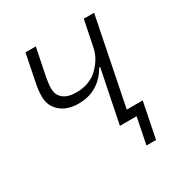

<svg xmlns="http://www.w3.org/2000/svg" viewBox="-154 -629 844 887"><g transform="rotate(-30 267.5 -186.0)"><path d="M374 140 402 0H313L370 -281H365Q308 -184 201 -184Q139 -184 103.5 -216Q68 -248 68 -296Q68 -331 75 -363L105 -512H160L130 -364Q124 -332 124 -307Q124 -273 148 -253.5Q172 -234 217 -234Q289 -234 333.5 -278Q378 -322 388 -375L416 -512H471L378 -49H463L425 140Z"/></g></svg>

Font: IBM Plex Sans Light
Style: Italic
Weight: 300
Italic angle: -11.31°
Designer: Mike Abbink, Paul van der Laan, Pieter van Rosmalen
Foundry: Bold Monday
Version: Version 3.0